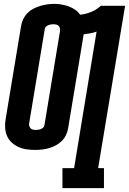

<svg xmlns="http://www.w3.org/2000/svg" viewBox="-20 -765 665 990"><path d="M302 205V102H362L478 -602Q462 -596 445 -593Q428 -590 411 -588Q411 -587 411 -586.5Q411 -586 411 -585L331 -102Q328 -84 319.5 -67Q311 -50 297.5 -37Q284 -24 267 -15Q250 -6 232.5 -1Q215 4 197 6Q179 8 161 8Q139 8 117 5Q95 2 75.5 -7Q56 -16 40.5 -30Q25 -44 16.5 -63.5Q8 -83 6.5 -105.5Q5 -128 9 -150L89 -633Q92 -651 100.5 -668Q109 -685 122.5 -698.5Q136 -712 153 -720.5Q170 -729 188 -734.5Q206 -740 224 -742.5Q242 -745 260 -745Q280 -745 299 -741.5Q318 -738 335.5 -731.5Q353 -725 368 -714.5Q383 -704 393 -689Q422 -692 450 -703.5Q478 -715 500 -735H625L486 102H516V205ZM164 -95Q170 -95 177 -96Q184 -97 190.5 -99.5Q197 -102 202.5 -107Q208 -112 209 -119L289 -602Q290 -610 289 -617.5Q288 -625 283.5 -630.5Q279 -636 271 -638Q263 -640 256 -640Q249 -640 242.5 -639Q236 -638 229.5 -635.5Q223 -633 217.5 -628Q212 -623 211 -616L131 -133Q129 -126 130.5 -118Q132 -110 136.5 -104.5Q141 -99 148.5 -97Q156 -95 164 -95Z"/></svg>

Font: Iosevka Curly Slab XBdEx
Style: Italic
Weight: 800
Width: 7
Italic angle: -9°
Monospace: yes
Designer: Belleve Invis
Foundry: Belleve Invis
Version: Version 11.1.0; ttfautohint (v1.8.3)